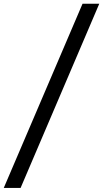

<svg xmlns="http://www.w3.org/2000/svg" viewBox="-76 -800 536 998"><path d="M-56.5 177 353 -780.5H440L31 177Z"/></svg>

Font: Merriweather 60pt Black
Style: Italic
Weight: 900
Italic angle: -7.8°
Version: Version 2.101